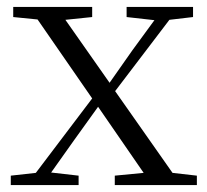

<svg xmlns="http://www.w3.org/2000/svg" viewBox="-20 -532 596 552"><path d="M344 -483 424 -474 361 -388 295 -294 168 -475 245 -483V-512H18V-483L88 -476L245 -249L83 -35L11 -27V0H206V-27L127 -36L193 -129L262 -225L393 -35L310 -27V0H546V-27L476 -35L311 -270L467 -475L535 -483V-512H344Z"/></svg>

Font: Noto Serif CJK HK Light
Style: Regular
Weight: 300
Designer: Ryoko NISHIZUKA 西塚涼子 (kana & ideographs); Frank Grießhammer (Latin, Greek & Cyrillic); Wenlong ZHANG 张文龙 (bopomofo); San
Foundry: Adobe
Version: Version 2.001;hotconv 1.1.0;makeotfexe 2.6.0